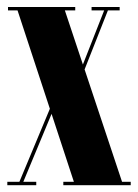

<svg xmlns="http://www.w3.org/2000/svg" viewBox="-20 -544 404 564"><path d="M1.5 0V-10H37L126.5 -224.5L31.5 -513.5H3.5V-523.5H201V-513.5H170.5L223.5 -354.5L286 -513.5H249V-523.5H331.5V-513.5H297L228.5 -340L338.5 -10H364V0H166V-10H197L131.5 -209.5L48.5 -10H86.5V0Z"/></svg>

Font: Imbue 100pt ExtraBold
Style: Regular
Weight: 800
Designer: Tyler Finck
Foundry: Etcetera Type Company
Version: Version 1.102; ttfautohint (v1.8.3)